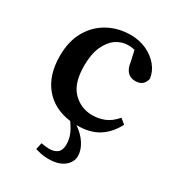

<svg xmlns="http://www.w3.org/2000/svg" viewBox="-173 -597 846 925"><g transform="rotate(30 250.0 -135.0)"><path d="M278 14H273Q312 41 333 74.5Q354 108 354 140Q354 174 323.5 198.5Q293 223 237 223Q212 223 194 219Q176 215 163 211L171 174Q183 176 194.5 177.5Q206 179 216 179Q245 179 261.5 165Q278 151 278 120Q278 92 268.5 67.5Q259 43 237 12Q143 0 90 -64.5Q37 -129 37 -235Q37 -317 70 -374.5Q103 -432 159 -462.5Q215 -493 283 -493Q332 -493 372 -474.5Q412 -456 437.5 -425Q463 -394 468 -356Q458 -311 412 -311Q356 -311 347 -381L334 -440Q325 -442 315.5 -443Q306 -444 297 -444Q261 -444 230.5 -423Q200 -402 181 -359.5Q162 -317 162 -252Q162 -155 206.5 -110Q251 -65 314 -65Q350 -65 382 -78Q414 -91 443 -125L471 -102Q442 -46 395.5 -16Q349 14 278 14Z"/></g></svg>

Font: Source Serif 4 Semibold
Style: Regular
Weight: 600
Designer: Frank Grießhammer
Foundry: Adobe
Version: Version 4.005;hotconv 1.1.0;makeotfexe 2.6.0